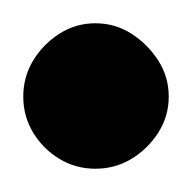

<svg xmlns="http://www.w3.org/2000/svg" viewBox="-32 -93 165 165"><path d="M-12 -10Q-12 7 -3.5 21Q5 35 19 43.5Q33 52 50 52Q67 52 81 43.5Q95 35 104 21Q113 7 113 -10Q113 -27 104 -41Q95 -55 81 -64Q67 -73 50 -73Q33 -73 19 -64Q5 -55 -3.5 -41Q-12 -27 -12 -10Z"/></svg>

Font: Linefont Medium
Style: Regular
Weight: 500
Monospace: yes
Version: Version 3.002;gftools[0.9.33]